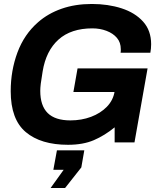

<svg xmlns="http://www.w3.org/2000/svg" viewBox="-20 -718 818 968"><path d="M323 12Q186 12 110 -52Q34 -116 34 -258Q34 -362 68 -453.5Q102 -545 172 -606Q222 -650 290.5 -674Q359 -698 443 -698Q525 -698 593 -676Q661 -654 701.5 -609Q742 -564 742 -495Q742 -484 741 -473.5Q740 -463 738 -452H588Q589 -456 589 -461Q589 -466 589 -470Q589 -504 569.5 -527Q550 -550 517 -562.5Q484 -575 446 -575Q338 -575 275 -518.5Q212 -462 195 -358Q188 -317 185.5 -296Q183 -275 183 -260Q183 -185 220.5 -148Q258 -111 335 -111Q391 -111 439 -129Q487 -147 519 -180Q551 -213 558 -258L563 -294L620 -254H350L371 -373H724L658 0H558V-76Q508 -35 453.5 -11.5Q399 12 323 12ZM235 230 301 138H249L267 40H405L390 126L308 230Z"/></svg>

Font: Archivo VF Beta
Style: Italic
Weight: 400
Italic angle: -10°
Designer: Hector Gatti
Foundry: Omnibus-Type
Version: Version 1.002